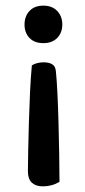

<svg xmlns="http://www.w3.org/2000/svg" viewBox="-20 -493 303 681"><path d="M79 115Q79 87 80 40.5Q81 -6 82.5 -59Q84 -112 86.5 -165.5Q89 -219 93 -261Q100 -266 111.5 -269Q123 -272 134 -272Q153 -272 164.5 -265.5Q176 -259 178 -242Q181 -215 183.5 -165Q186 -115 187.5 -58.5Q189 -2 190 54.5Q191 111 191 152Q164 168 132 168Q107 168 93 155Q79 142 79 115ZM201 -406Q201 -377 183 -358.5Q165 -340 134 -340Q102 -340 84.5 -358.5Q67 -377 67 -406Q67 -435 84.5 -454Q102 -473 134 -473Q165 -473 183 -454Q201 -435 201 -406Z"/></svg>

Font: Baloo Paaji 2 Medium
Style: Regular
Weight: 500
Designer: Shuchita Grover, Noopur Datye and Ek Type
Foundry: Ek Type
Version: Version 1.640;hotconv 1.0.111;makeotfexe 2.5.65597; ttfautoh